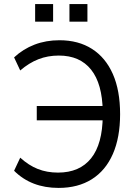

<svg xmlns="http://www.w3.org/2000/svg" viewBox="-20 -911 673 940"><path d="M267 9Q200 9 145.5 -12Q91 -33 49 -75L79 -139Q121 -101 165.5 -83.5Q210 -66 264 -66Q370 -66 426 -136Q482 -206 483 -344L507 -322H160V-392H506L483 -366Q481 -501 426 -570Q371 -639 268 -639Q214 -639 168 -621Q122 -603 79 -566L49 -630Q93 -671 149 -692.5Q205 -714 271 -714Q364 -714 430.5 -671.5Q497 -629 532.5 -548.5Q568 -468 568 -352Q568 -238 532.5 -157Q497 -76 429.5 -33.5Q362 9 267 9ZM320 -805V-891H408V-805ZM152 -805V-891H240V-805Z"/></svg>

Font: Nunito Sans 10pt SemiCondensed
Style: Regular
Weight: 400
Width: 4
Designer: Vernon Adams
Foundry: Vernon Adams
Version: Version 3.101;gftools[0.9.27]